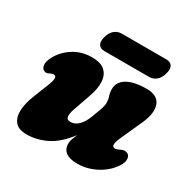

<svg xmlns="http://www.w3.org/2000/svg" viewBox="-150 -783 922 935"><g transform="rotate(30 311.0 -315.5)"><path d="M583 -155.5Q599.5 -151 601.8 -130.8Q604 -110.5 588 -86.5Q559 -41.5 507.8 -14.5Q456.5 12.5 402.5 12.5Q315.5 12.5 315.5 -51Q315.5 -64 320.5 -78.2Q325.5 -92.5 332.5 -108Q282 -41 227 -14.2Q172 12.5 117.5 12.5Q71 12.5 51.2 -11.8Q31.5 -36 33.5 -76.5Q35.5 -117 55 -165L90.5 -255Q111 -307 86 -307Q77 -307 63 -299.5Q49 -291.5 37.5 -298.5Q25.5 -303 22.2 -321.5Q19 -340 34 -369.5Q58.5 -415.5 103.8 -444Q149 -472.5 206 -472.5Q256.5 -472.5 280.2 -450.2Q304 -428 305.5 -390.5Q307 -353 291 -308L255.5 -206Q246.5 -180.5 248.5 -163.8Q250.5 -147 272 -147Q296.5 -147 317 -167.5Q337.5 -188 351.5 -226.5Q365.5 -262.5 371.8 -281.5Q378 -300.5 378 -316.5Q378 -334 372.2 -350.2Q366.5 -366.5 366.5 -388Q366.5 -427 404.5 -449.8Q442.5 -472.5 514 -472.5Q576 -472.5 591.5 -430.2Q607 -388 576.5 -320.5L524 -204.5Q508 -169 509.5 -156Q511 -143 525 -143Q533 -143 552 -152.5Q569.5 -161.5 583 -155.5ZM208 -586Q215.5 -615 233 -629.8Q250.5 -644.5 273.5 -644.5H524.5Q547.5 -644.5 557 -629.5Q566.5 -614.5 559 -586.5Q551.5 -558 534 -543.2Q516.5 -528.5 493.5 -528.5H242.5Q219.5 -528.5 210 -543.5Q200.5 -558.5 208 -586Z"/></g></svg>

Font: Fraunces 72pt SuperSoft Black
Style: Italic
Weight: 900
Italic angle: -16°
Version: Version 1.000;[b76b70a41]